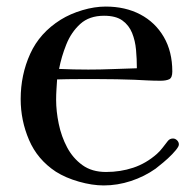

<svg xmlns="http://www.w3.org/2000/svg" viewBox="-20 -562 585 585"><path d="M397 -354Q397 -382 394.5 -410Q392 -438 382.5 -461.5Q373 -485 353 -499.5Q333 -514 297 -514Q252 -514 224.5 -489Q197 -464 182 -426.5Q167 -389 160 -352Q182 -351 204.5 -350.5Q227 -350 249 -350Q286 -350 323 -351.5Q360 -353 397 -354ZM525 -122Q525 -119 523 -115Q518 -106 505 -92.5Q492 -79 477.5 -67Q463 -55 454 -48Q420 -24 379 -10.5Q338 3 296 3Q261 3 220.5 -8.5Q180 -20 150 -39Q94 -76 68.5 -135.5Q43 -195 43 -260Q43 -334 72 -398Q101 -462 165 -502Q194 -520 231 -531Q268 -542 302 -542Q362 -542 407.5 -518Q453 -494 479 -449.5Q505 -405 505 -344Q505 -325 495.5 -320.5Q486 -316 469 -316Q449 -316 429 -317Q409 -318 389 -319Q362 -320 335.5 -320.5Q309 -321 283 -321Q251 -321 218.5 -321Q186 -321 154 -320Q153 -304 152 -289Q151 -274 151 -258Q151 -223 159 -184.5Q167 -146 184.5 -113Q202 -80 231 -59Q260 -38 303 -38Q347 -38 386 -51Q425 -64 458 -93Q468 -102 475.5 -112Q483 -122 491 -132Q497 -140 507 -140Q514 -140 519.5 -134.5Q525 -129 525 -122Z"/></svg>

Font: Kaisei Tokumin Medium
Style: Regular
Weight: 500
Designer: Font-Kai,
Foundry: KAZUO KANAI
Version: Version 5.003